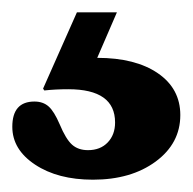

<svg xmlns="http://www.w3.org/2000/svg" viewBox="-24 -32 313 312"><path d="M166 -12 134 62Q196 62 232.5 87Q269 112 269 155Q269 201 229 230.5Q189 260 127 260Q70 260 33 235.5Q-4 211 -4 174Q-4 133 32 133Q46 133 55 141Q64 149 73 170Q83 194 93 203Q103 212 119 212Q139 212 151 199.5Q163 187 163 167Q163 113 87 113Q66 113 48 115L46 112L101 -12Z"/></svg>

Font: Libre Baskerville
Style: Bold
Weight: 700
Designer: Pablo Impallari, Rodrigo Fuenzalida
Foundry: Pablo Impallari, Rodrigo Fuenzalida
Version: Version 1.051; ttfautohint (v1.8.4.7-5d5b)